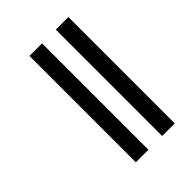

<svg xmlns="http://www.w3.org/2000/svg" viewBox="-211 -762 928 928"><g transform="rotate(-45 252.5 -298.5)"><path d="M162 -662V65H248V-662ZM342 -662V65H428V-662Z"/></g></svg>

Font: Noto Serif Sinhala Condensed Black
Style: Regular
Weight: 900
Width: 3
Designer: Jelle Bosma - Monotype Design Team
Foundry: Monotype Imaging Inc.
Version: Version 2.007